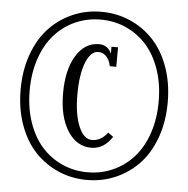

<svg xmlns="http://www.w3.org/2000/svg" viewBox="-54 -783 870 887"><g transform="rotate(5 381.0 -340.0)"><path d="M248.3 -703.1Q310.1 -730 380.9 -730Q451.7 -730 513.7 -703.1Q575.7 -676.3 622.1 -627.2Q668.5 -578.1 695.3 -503.9Q722.2 -429.7 722.2 -339.8Q722.2 -250 695.3 -175.8Q668.5 -101.6 622.1 -52.7Q575.7 -3.9 513.7 22.9Q451.7 49.8 380.9 49.8Q310.1 49.8 248.3 22.9Q186.5 -3.9 140.1 -52.7Q93.8 -101.6 66.9 -175.8Q40 -250 40 -339.8Q40 -429.7 66.9 -503.9Q93.8 -578.1 140.1 -627.2Q186.5 -676.3 248.3 -703.1ZM380.9 14.2Q444.3 14.2 499 -10.5Q553.7 -35.2 594 -80.1Q634.3 -125 657.2 -191.9Q680.2 -258.8 680.2 -339.8Q680.2 -420.9 657.2 -487.8Q634.3 -554.7 594 -599.6Q553.7 -644.5 499 -669.2Q444.3 -693.8 380.9 -693.8Q317.9 -693.8 262.9 -669.2Q208 -644.5 168 -599.6Q127.9 -554.7 105 -487.8Q82 -420.9 82 -339.8Q82 -258.8 105 -191.9Q127.9 -125 168 -80.1Q208 -35.2 262.9 -10.5Q317.9 14.2 380.9 14.2ZM388.2 -136.2Q430.2 -136.2 460.9 -176.8L484.9 -159.2Q446.3 -100.1 388.2 -100.1Q320.3 -100.1 278.6 -165.3Q236.8 -230.5 236.8 -339.8Q236.8 -449.2 277.1 -514.6Q317.4 -580.1 382.8 -580.1Q423.8 -580.1 440.9 -541V-573.2H471.2V-482.9H440.9Q435.1 -512.2 419.4 -528.1Q403.8 -543.9 382.8 -543.9Q347.2 -543.9 325.2 -488.3Q303.2 -432.6 303.2 -339.8Q303.2 -247.1 326.9 -191.7Q350.6 -136.2 388.2 -136.2Z"/></g></svg>

Font: Margherita Light
Style: Regular
Weight: 300
Designer: James Puckett
Foundry: Dunwich Type Founders
Version: Version 1.008;hotconv 1.0.109;makeotfexe 2.5.65596